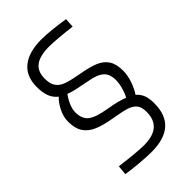

<svg xmlns="http://www.w3.org/2000/svg" viewBox="-237 -742 967 967"><g transform="rotate(-45 247.0 -258.0)"><path d="M73 124 78 73Q196 88 243 88Q371 88 371 -22Q371 -57 356 -74.5Q341 -92 314 -100.5Q287 -109 227 -119Q167 -129 130.5 -145Q94 -161 75 -189.5Q56 -218 56 -266Q56 -301 73.5 -335.5Q91 -370 112 -389Q90 -406 79 -432.5Q68 -459 68 -502Q68 -578 116.5 -616.5Q165 -655 254 -655Q286 -655 332 -650Q378 -645 414 -639L411 -589Q372 -594 326.5 -598Q281 -602 256 -602Q190 -602 158 -578Q126 -554 126 -503Q126 -465 141 -444.5Q156 -424 185.5 -414Q215 -404 271 -394Q329 -384 363.5 -369.5Q398 -355 416 -327.5Q434 -300 434 -252Q434 -219 421.5 -183Q409 -147 392 -122Q411 -106 420 -83.5Q429 -61 429 -25Q429 139 245 139Q213 139 162 134.5Q111 130 73 124ZM375 -245Q375 -279 361 -298Q347 -317 321.5 -326.5Q296 -336 250 -344Q222 -349 196 -355Q170 -361 153 -368Q139 -351 127 -324Q115 -297 115 -274Q115 -226 144 -204.5Q173 -183 242 -172Q313 -160 348 -145Q358 -162 366.5 -190.5Q375 -219 375 -245Z"/></g></svg>

Font: Cairo Light
Style: Regular
Weight: 300
Designer: Mohamed Gaber, Accademia di Belle Arti di Urbino and others
Foundry: Kief Type Foundry, Accademia di Belle Arti di Urbino and others
Version: Version 3.011